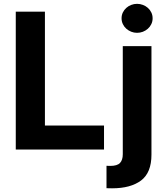

<svg xmlns="http://www.w3.org/2000/svg" viewBox="-20 -789 880 1013"><path d="M63.2 0V-727.3H217V-126.8H528.8V0ZM541.9 85.6Q547.9 85.9 552.6 86.1Q557.2 86.3 561.8 86.3Q598.4 86.3 613.1 70.8Q627.8 55.4 627.8 24.5V-545.5H779.1V27Q779.1 122.2 724.1 163.4Q669 204.5 572.4 204.5Q564.6 204.5 557.4 204.4Q550.1 204.2 541.9 203.8ZM703.1 -768.8Q719.1 -768.8 734 -763.1Q748.9 -757.5 760.3 -747.3Q771.7 -737.2 778.4 -723.2Q785.2 -709.2 785.2 -692.5Q785.2 -675.8 778.4 -661.8Q771.7 -647.7 760.1 -637.4Q748.6 -627.1 733.8 -621.4Q719.1 -615.8 703.1 -615.8Q687.1 -615.8 672.4 -621.6Q657.7 -627.5 646.3 -637.6Q634.9 -647.7 628.2 -661.9Q621.4 -676.1 621.4 -692.5Q621.4 -709.2 628.2 -723.2Q634.9 -737.2 646.3 -747.3Q657.7 -757.5 672.4 -763.1Q687.1 -768.8 703.1 -768.8Z"/></svg>

Font: Inter P
Style: Bold
Weight: 700
Designer: Rasmus Andersson
Foundry: rsms
Version: Version 3.018;git-588b23468